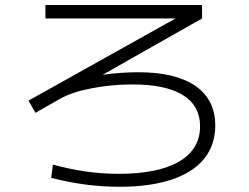

<svg xmlns="http://www.w3.org/2000/svg" viewBox="-20 -712 978 753"><path d="M180.7 -14.6 187.5 -66.4Q256.3 -47.9 318.8 -39.1Q381.3 -30.3 445.3 -30.3Q600.1 -30.3 682.4 -78.4Q764.6 -126.5 764.6 -216.8Q764.6 -297.4 697.3 -339.1Q629.9 -380.9 499 -380.9Q418.9 -380.9 340.6 -366Q262.2 -351.1 214.8 -324.2L119.1 -269.5L91.8 -317.4L668.5 -639.6H158.2V-692.4H772.5V-639.6L382.8 -418.9Q456.5 -428.7 522.5 -428.7Q668.5 -428.7 746.3 -375Q824.2 -321.3 824.2 -219.7Q824.2 -143.1 780.3 -89.1Q736.3 -35.2 652.1 -7.3Q567.9 20.5 449.2 20.5Q314.5 20.5 180.7 -14.6Z"/></svg>

Font: Pretendard Light
Style: Regular
Weight: 300
Designer: Base glyphs from Inter by Rasmus Andersson; Hangeul glyphs from Noto Sans CJK(Source Han Sans) by Jang Soo-young and Kan
Foundry: Kil Hyung-jin
Version: Version 1.309